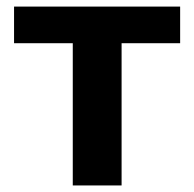

<svg xmlns="http://www.w3.org/2000/svg" viewBox="-20 -566 593 586"><path d="M529.8 -434.1H351.1V0H202.1V-434.1H22.9V-545.9H529.8Z"/></svg>

Font: Wonky
Style: Regular
Weight: 400
Designer: Monotype Design Team
Foundry: Monotype Imaging Inc.
Version: Version 3.000